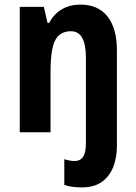

<svg xmlns="http://www.w3.org/2000/svg" viewBox="-20 -576 593 836"><path d="M335 240Q316 240 296 237.5Q276 235 260 229V117Q283 125 306 125Q329 125 341.5 107Q354 89 354 49V-326Q354 -440 289 -440Q241 -440 220.5 -401Q200 -362 200 -262V0H66V-546H171L187 -476H194Q215 -516 250 -536Q285 -556 330 -556Q407 -556 448 -504.5Q489 -453 489 -356V60Q489 110 473 151Q457 192 423.5 216Q390 240 335 240Z"/></svg>

Font: Noto Sans Malayalam Condensed
Style: Bold
Weight: 700
Width: 3
Designer: Jelle Bosma - Monotype Design Team
Foundry: Monotype Imaging Inc.
Version: Version 2.104; ttfautohint (v1.8.4.7-5d5b)